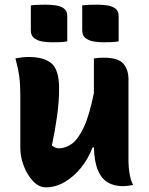

<svg xmlns="http://www.w3.org/2000/svg" viewBox="-20 -792 640 822"><path d="M104 -548Q168 -548 200.5 -520.5Q233 -493 233 -413Q233 -358 224.5 -296Q216 -234 202 -169Q217 -157 233 -157Q260 -157 287 -176Q314 -195 338.5 -246.5Q363 -298 382 -394V-542Q396 -544 404.5 -544.5Q413 -545 424 -545Q486 -545 508 -519.5Q530 -494 530 -453V-101Q530 -76 535 -47Q540 -18 550 0Q539 2 527.5 3.5Q516 5 505 5Q470 5 443 -10Q416 -25 400 -61Q384 -97 382 -161H376Q358 -112 326.5 -73.5Q295 -35 256.5 -12.5Q218 10 176 10Q147 10 122 -16Q97 -42 82 -81Q67 -120 67 -158V-383Q67 -431 62.5 -464.5Q58 -498 46 -542Q61 -545 74.5 -546.5Q88 -548 104 -548ZM112 -769Q128 -771 145.5 -771.5Q163 -772 176 -772Q198 -772 219 -769Q240 -766 254 -755.5Q268 -745 268 -723V-615Q252 -612 234.5 -611.5Q217 -611 203 -611Q182 -611 161 -614.5Q140 -618 126 -629Q112 -640 112 -662ZM332 -769Q348 -771 365.5 -771.5Q383 -772 396 -772Q418 -772 439 -769Q460 -766 474 -755.5Q488 -745 488 -723V-615Q472 -612 454.5 -611.5Q437 -611 423 -611Q402 -611 381 -614.5Q360 -618 346 -629Q332 -640 332 -662Z"/></svg>

Font: Recursive Sn Csl St XBd
Style: Regular
Weight: 800
Version: Version 1.085;hotconv 1.1.0;makeotfexe 2.6.0; ttfautohint (v